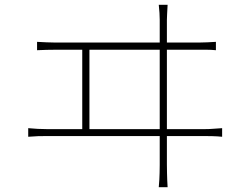

<svg xmlns="http://www.w3.org/2000/svg" viewBox="-20 -767 1040 803"><path d="M681 -747Q680 -729 679 -710.5Q678 -692 678 -684Q678 -679 678 -645.5Q678 -612 678 -560Q678 -508 678 -447Q678 -386 678 -324.5Q678 -263 678 -210Q678 -157 678 -122Q678 -87 678 -79Q678 -71 678.5 -43.5Q679 -16 681 16H644Q647 -17 647.5 -43.5Q648 -70 648 -77Q648 -85 648 -120.5Q648 -156 648 -209Q648 -262 648 -323.5Q648 -385 648 -446.5Q648 -508 648 -560Q648 -612 648 -645.5Q648 -679 648 -684Q648 -695 647 -713Q646 -731 644 -747ZM324 -211V-569H354V-211ZM98 -231Q119 -229 138 -228Q157 -227 176 -227H837Q856 -227 873 -228.5Q890 -230 909 -231V-195Q890 -197 869.5 -197.5Q849 -198 837 -198H176Q157 -198 138.5 -197.5Q120 -197 98 -195ZM135 -592Q155 -591 174.5 -590Q194 -589 213 -589H810Q830 -589 847 -590Q864 -591 883 -592V-557Q864 -559 843.5 -559Q823 -559 810 -559H213Q194 -559 175 -558.5Q156 -558 135 -557Z"/></svg>

Font: Noto Sans KR Thin
Style: Regular
Weight: 100
Designer: Ryoko NISHIZUKA 西塚涼子 (kana, bopomofo & ideographs); Paul D. Hunt (Latin, Greek & Cyrillic); Sandoll Communications 산돌커뮤니
Foundry: Adobe
Version: Version 2.004-H2;hotconv 1.0.118;makeotfexe 2.5.65603